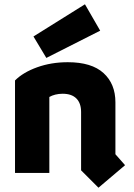

<svg xmlns="http://www.w3.org/2000/svg" viewBox="-20 -806 623 895"><path d="M439 69 358 -12V-284Q358 -325 336 -347Q314 -369 272 -369Q254 -369 238 -365Q222 -361 210 -354V0H50V-431Q88 -469 153.5 -492.5Q219 -516 296 -516Q407 -516 462.5 -465.5Q518 -415 518 -329V-87L563 -36ZM196 -536 136 -636 376 -786 447 -663Z"/></svg>

Font: Braah One
Style: Regular
Weight: 400
Designer: Ashish Kumar
Foundry: Ashish Kumar
Version: Version 1.001; ttfautohint (v1.8.4.7-5d5b);gftools[0.9.29]